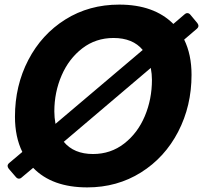

<svg xmlns="http://www.w3.org/2000/svg" viewBox="-20 -798 882 834"><path d="M837 -698Q842 -691 842 -686Q842 -679 835 -673L780 -626Q812 -561 812 -473Q812 -338 754 -226Q696 -114 592.5 -49Q489 16 359 16Q206 16 124 -69L74 -27Q69 -22 62 -22Q55 -22 49 -29L18 -65Q13 -72 13 -77Q13 -84 20 -90L77 -138Q45 -203 45 -291Q45 -426 103 -537.5Q161 -649 264 -713.5Q367 -778 498 -778Q649 -778 733 -694L782 -736Q787 -741 794 -741Q801 -741 807 -734ZM221 -260 600 -581Q557 -633 473 -633Q396 -633 337.5 -588Q279 -543 247.5 -470Q216 -397 216 -314Q216 -288 221 -260ZM635 -503 257 -182Q301 -129 384 -129Q461 -129 519.5 -174.5Q578 -220 609 -293.5Q640 -367 640 -451Q640 -476 635 -503Z"/></svg>

Font: Open Sauce Two ExtraBold Italic
Style: Regular
Weight: 800
Italic angle: -10°
Designer: Alfredo Marco Pradil
Foundry: Creative Sauce Fz LLC
Version: Version 1.477